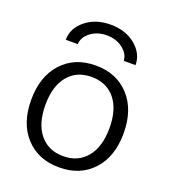

<svg xmlns="http://www.w3.org/2000/svg" viewBox="-138 -847 845 957"><g transform="rotate(20 284.5 -368.5)"><path d="M469.7 -599.6H407.2Q405.3 -636.7 370.1 -663.6Q335 -690.4 285.2 -690.4Q235.4 -690.4 200.2 -663.6Q165 -636.7 163.1 -599.6H99.6Q99.6 -660.2 152.3 -703.6Q205.1 -747.1 285.2 -747.1Q365.2 -747.1 417.5 -703.6Q469.7 -660.2 469.7 -599.6ZM160.6 -105.5Q206.1 -49.8 285.2 -49.8Q364.3 -49.8 409.7 -105.5Q455.1 -161.1 455.1 -260.3Q455.1 -359.4 409.7 -414.6Q364.3 -469.7 285.2 -469.7Q206.1 -469.7 160.6 -414.6Q115.2 -359.4 115.2 -260.3Q115.2 -161.1 160.6 -105.5ZM463.4 -63Q396.5 9.8 285.2 9.8Q173.8 9.8 106.9 -63Q40 -135.7 40 -259.8Q40 -383.8 106.9 -457Q173.8 -530.3 285.2 -530.3Q396.5 -530.3 463.4 -457Q530.3 -383.8 530.3 -259.8Q530.3 -135.7 463.4 -63Z"/></g></svg>

Font: Mgen+ 1c regular
Style: Regular
Weight: 400
Designer: [Source Han Sans]
Ryoko NISHIZUKA  (kana & ideographs); Paul D. Hunt (Latin, Greek & Cyrillic); Wenlong ZHANG  (bopomofo
Version: Version 1.059.20150602